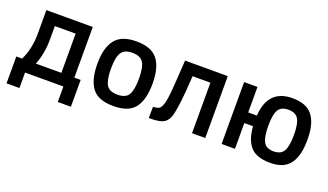

<svg xmlns="http://www.w3.org/2000/svg" viewBox="-63 -921 2489 1458"><g transform="rotate(20 1181.0 -192.5)"><path d="M73 -91Q120 -187 120 -308V-500H495V-91H546V126H440V1H130V126H26V-91ZM222 -301Q222 -186 184 -91H390V-408H222Z M675 -446Q726 -511 846 -511Q966 -511 1017.5 -446Q1069 -381 1069 -251Q1069 -121 1019 -55Q969 11 846 11Q723 11 673 -55Q623 -121 623 -251Q623 -381 675 -446ZM756 -121Q779 -81 846 -81Q913 -81 936 -121Q959 -161 959 -252Q959 -343 934.5 -381Q910 -419 846 -419Q782 -419 757.5 -381Q733 -343 733 -252Q733 -161 756 -121Z M1479 0V-408H1335Q1327 -275 1319.5 -210.5Q1312 -146 1301 -93.5Q1290 -41 1255 -17.5Q1220 6 1131 4L1132 -87Q1167 -88 1182.5 -98.5Q1198 -109 1210.5 -155Q1223 -201 1233 -379L1241 -500H1586V0Z M1718 -500H1826V-294H1896Q1910 -511 2107 -511Q2221 -511 2270.5 -446Q2320 -381 2320 -252Q2320 -123 2271.5 -57Q2223 9 2112.5 9Q2002 9 1953 -45Q1904 -99 1896 -208H1826V0H1718ZM2004 -253Q2004 -162 2025.5 -122Q2047 -82 2107 -82Q2167 -82 2189 -122Q2211 -162 2211 -252.5Q2211 -343 2188 -380.5Q2165 -418 2107 -418Q2049 -418 2026.5 -380.5Q2004 -343 2004 -253Z"/></g></svg>

Font: Titillium Web[RUS by Daymarius]
Style: Regular
Weight: 600
Designer: Cyrillization by Daymarius
Foundry: Cyrillization by Daymarius
Version: Version 1.002 September 11, 2018